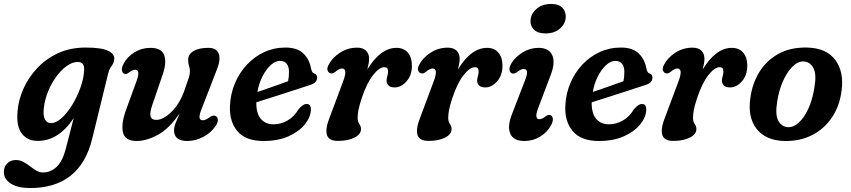

<svg xmlns="http://www.w3.org/2000/svg" viewBox="-70 -704 4312 973"><path d="M397 0Q335.5 249 82 249Q21 249 -14.8 226.5Q-50.5 204 -50.5 167.5Q-50.5 142 -33.8 124.5Q-17 107 11 107Q31 107 48.5 116.5Q66 126 82 138.5Q98 151 114.2 160.5Q130.5 170 148 170Q187 170 217.2 141.2Q247.5 112.5 263.5 49.5L303.5 -105.5Q227 10 121.5 10Q68.5 10 40.2 -27.5Q12 -65 19 -140.5Q23.5 -198 49 -255Q74.5 -312 119 -359.2Q163.5 -406.5 225 -434.8Q286.5 -463 364 -463Q445.5 -463 479.2 -446Q513 -429 508.5 -401.5Q507 -387.5 501.5 -379Q496 -370.5 489.5 -360.5Q483 -350.5 478.5 -333ZM152 -155.5Q147.5 -117 158 -98.5Q168.5 -80 188 -80Q214 -80 242.5 -105.8Q271 -131.5 296 -172.5Q321 -213.5 337.8 -260.2Q354.5 -307 356.5 -348.5Q359 -390 324 -390Q297 -390 268.5 -369.8Q240 -349.5 215.2 -315.5Q190.5 -281.5 173.5 -240Q156.5 -198.5 152 -155.5Z M1021 -116.5Q1032.5 -113 1033.8 -98.5Q1035 -84 1024 -67.5Q1001.5 -32.5 961.5 -11Q921.5 10.5 880 10.5Q812 10.5 812 -43Q812 -60 820.2 -80.8Q828.5 -101.5 840.5 -130Q788 -52.5 730.5 -21Q673 10.5 622.5 10.5Q562 10.5 552.8 -34.8Q543.5 -80 570 -150.5L621.5 -292Q643 -350.5 615.5 -350.5Q601.5 -350.5 582.5 -336Q568 -325 559 -331Q549.5 -334.5 547.8 -348Q546 -361.5 556.5 -381.5Q575.5 -417 612 -439.2Q648.5 -461.5 692 -461.5Q749 -461.5 762.2 -424.2Q775.5 -387 754.5 -326.5L702 -173Q688.5 -134 692.8 -115.2Q697 -96.5 722 -96.5Q757.5 -96.5 800 -138.2Q842.5 -180 867.5 -254Q882 -294 887.2 -311.5Q892.5 -329 892.5 -342Q892.5 -356 888 -369.8Q883.5 -383.5 883.5 -401Q883.5 -429 910.5 -445.2Q937.5 -461.5 986 -461.5Q1029 -461.5 1039.2 -430Q1049.5 -398.5 1025 -341L955 -160.5Q939.5 -123.5 941 -109Q942.5 -94.5 958 -94.5Q972 -94.5 994 -111Q1011 -122 1021 -116.5Z M1505.5 -145.5Q1503.5 -109 1474.2 -73Q1445 -37 1392 -13.2Q1339 10.5 1265.5 10.5Q1175 10.5 1133 -39.5Q1091 -89.5 1095.5 -170Q1098.5 -230 1121 -283Q1143.5 -336 1181.5 -376.5Q1219.5 -417 1269.2 -440Q1319 -463 1376.5 -463Q1437 -463 1467.8 -432.8Q1498.5 -402.5 1506.5 -355.5Q1511 -336 1520.5 -332.5Q1536 -328.5 1537 -312Q1537.5 -299 1528.8 -288.8Q1520 -278.5 1497.5 -272Q1462.5 -260.5 1414 -244.8Q1365.5 -229 1316.2 -213.2Q1267 -197.5 1229 -185.5Q1228 -130 1251.5 -102Q1275 -74 1316.5 -74Q1352.5 -74 1386.5 -93Q1420.5 -112 1443 -150.5Q1467.5 -179 1486.5 -177Q1497.5 -176 1502 -167Q1506.5 -158 1505.5 -145.5ZM1349 -395.5Q1326 -395.5 1302.8 -374.8Q1279.5 -354 1261 -318.5Q1242.5 -283 1234.5 -238Q1271 -250.5 1314 -265.2Q1357 -280 1390 -292.5Q1394.5 -312 1394.5 -341.5Q1394.5 -366 1382.8 -380.8Q1371 -395.5 1349 -395.5Z M1608 -332Q1596.5 -333 1591 -344.8Q1585.5 -356.5 1594.5 -374Q1612 -410 1651.8 -436.2Q1691.5 -462.5 1740 -462.5Q1769.5 -462.5 1785 -447.2Q1800.5 -432 1800.5 -406Q1800.5 -394.5 1798 -381Q1795.5 -367.5 1791.5 -352Q1858.5 -461.5 1939 -461.5Q1976 -461.5 1996.8 -437.2Q2017.5 -413 2017.5 -371.5Q2017.5 -322.5 1990.2 -291.8Q1963 -261 1930.5 -261Q1907.5 -261 1898.2 -271.5Q1889 -282 1889 -294.5Q1889 -306.5 1892.8 -317.8Q1896.5 -329 1896.5 -343Q1896.5 -363.5 1878 -363.5Q1851.5 -363.5 1819.8 -322.5Q1788 -281.5 1763.5 -207.5Q1751 -170 1746.8 -147.8Q1742.5 -125.5 1742.5 -107Q1742.5 -87.5 1751 -75.5Q1759.5 -63.5 1759.5 -50Q1759.5 -23.5 1726.8 -6.8Q1694 10 1642.5 10Q1594.5 10 1586.2 -22.2Q1578 -54.5 1602.5 -114L1667.5 -288Q1694.5 -357 1663 -357Q1650 -357 1630.5 -341Q1617.5 -330 1608 -332Z M2067 -332Q2055.5 -333 2050 -344.8Q2044.5 -356.5 2053.5 -374Q2071 -410 2110.8 -436.2Q2150.5 -462.5 2199 -462.5Q2228.5 -462.5 2244 -447.2Q2259.5 -432 2259.5 -406Q2259.5 -394.5 2257 -381Q2254.5 -367.5 2250.5 -352Q2317.5 -461.5 2398 -461.5Q2435 -461.5 2455.8 -437.2Q2476.5 -413 2476.5 -371.5Q2476.5 -322.5 2449.2 -291.8Q2422 -261 2389.5 -261Q2366.5 -261 2357.2 -271.5Q2348 -282 2348 -294.5Q2348 -306.5 2351.8 -317.8Q2355.5 -329 2355.5 -343Q2355.5 -363.5 2337 -363.5Q2310.5 -363.5 2278.8 -322.5Q2247 -281.5 2222.5 -207.5Q2210 -170 2205.8 -147.8Q2201.5 -125.5 2201.5 -107Q2201.5 -87.5 2210 -75.5Q2218.5 -63.5 2218.5 -50Q2218.5 -23.5 2185.8 -6.8Q2153 10 2101.5 10Q2053.5 10 2045.2 -22.2Q2037 -54.5 2061.5 -114L2126.5 -288Q2153.5 -357 2122 -357Q2109 -357 2089.5 -341Q2076.5 -330 2067 -332Z M2694 -534.5Q2656.5 -534.5 2637 -553Q2617.5 -571.5 2618.5 -599Q2619.5 -632 2647.8 -658Q2676 -684 2724 -684Q2761.5 -684 2779.8 -665Q2798 -646 2797 -617Q2796 -584.5 2768 -559.5Q2740 -534.5 2694 -534.5ZM2658.5 -159.5Q2635 -100 2664 -100Q2677.5 -100 2696.5 -115.5Q2711 -125.5 2720.5 -120Q2729.5 -116.5 2731.5 -103Q2733.5 -89.5 2722.5 -69Q2703 -33.5 2667 -11.5Q2631 10.5 2587.5 10.5Q2531.5 10.5 2515.8 -27.2Q2500 -65 2525 -126.5L2588.5 -291.5Q2602.5 -325 2600.8 -339.8Q2599 -354.5 2584 -354.5Q2570 -354.5 2549.5 -338Q2534 -327.5 2524 -332.5Q2514 -336.5 2512 -350Q2510 -363.5 2521.5 -383Q2542 -416.5 2579.5 -439Q2617 -461.5 2659 -461.5Q2712 -461.5 2728.8 -423.8Q2745.5 -386 2719.5 -320.5Z M3205 -145.5Q3203 -109 3173.8 -73Q3144.5 -37 3091.5 -13.2Q3038.5 10.5 2965 10.5Q2874.5 10.5 2832.5 -39.5Q2790.5 -89.5 2795 -170Q2798 -230 2820.5 -283Q2843 -336 2881 -376.5Q2919 -417 2968.8 -440Q3018.5 -463 3076 -463Q3136.5 -463 3167.2 -432.8Q3198 -402.5 3206 -355.5Q3210.5 -336 3220 -332.5Q3235.5 -328.5 3236.5 -312Q3237 -299 3228.2 -288.8Q3219.5 -278.5 3197 -272Q3162 -260.5 3113.5 -244.8Q3065 -229 3015.8 -213.2Q2966.5 -197.5 2928.5 -185.5Q2927.5 -130 2951 -102Q2974.5 -74 3016 -74Q3052 -74 3086 -93Q3120 -112 3142.5 -150.5Q3167 -179 3186 -177Q3197 -176 3201.5 -167Q3206 -158 3205 -145.5ZM3048.5 -395.5Q3025.5 -395.5 3002.2 -374.8Q2979 -354 2960.5 -318.5Q2942 -283 2934 -238Q2970.5 -250.5 3013.5 -265.2Q3056.5 -280 3089.5 -292.5Q3094 -312 3094 -341.5Q3094 -366 3082.2 -380.8Q3070.5 -395.5 3048.5 -395.5Z M3307.5 -332Q3296 -333 3290.5 -344.8Q3285 -356.5 3294 -374Q3311.5 -410 3351.2 -436.2Q3391 -462.5 3439.5 -462.5Q3469 -462.5 3484.5 -447.2Q3500 -432 3500 -406Q3500 -394.5 3497.5 -381Q3495 -367.5 3491 -352Q3558 -461.5 3638.5 -461.5Q3675.5 -461.5 3696.2 -437.2Q3717 -413 3717 -371.5Q3717 -322.5 3689.8 -291.8Q3662.5 -261 3630 -261Q3607 -261 3597.8 -271.5Q3588.5 -282 3588.5 -294.5Q3588.5 -306.5 3592.2 -317.8Q3596 -329 3596 -343Q3596 -363.5 3577.5 -363.5Q3551 -363.5 3519.2 -322.5Q3487.5 -281.5 3463 -207.5Q3450.5 -170 3446.2 -147.8Q3442 -125.5 3442 -107Q3442 -87.5 3450.5 -75.5Q3459 -63.5 3459 -50Q3459 -23.5 3426.2 -6.8Q3393.5 10 3342 10Q3294 10 3285.8 -22.2Q3277.5 -54.5 3302 -114L3367 -288Q3394 -357 3362.5 -357Q3349.5 -357 3330 -341Q3317 -330 3307.5 -332Z M4021.5 -463Q4118 -460.5 4162.8 -400.5Q4207.5 -340.5 4195 -246Q4185.5 -167.5 4146.2 -109Q4107 -50.5 4044.8 -19Q3982.5 12.5 3903.5 10.5Q3810 7.5 3764.2 -51Q3718.5 -109.5 3732.5 -206.5Q3741.5 -278 3777 -337Q3812.5 -396 3873.8 -430.5Q3935 -465 4021.5 -463ZM3924.5 -59.5Q3951.5 -58.5 3978.2 -82.8Q4005 -107 4026.2 -152.8Q4047.5 -198.5 4057 -260Q4069 -328 4052 -359.5Q4035 -391 4003 -392.5Q3973.5 -394 3945.8 -366.2Q3918 -338.5 3897.5 -291.8Q3877 -245 3868.5 -189Q3857.5 -122.5 3874.5 -91.8Q3891.5 -61 3924.5 -59.5Z"/></svg>

Font: Fraunces 72pt S100 SemiBold
Style: Italic
Weight: 600
Italic angle: -16°
Version: Version 1.000; ttfautohint (v1.8.3)